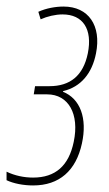

<svg xmlns="http://www.w3.org/2000/svg" viewBox="-44 -556 333 586"><path d="M57 10C137 10 188 -35 206 -118C223 -195 201 -255 148 -276L149 -278C203 -291 237 -332 249 -393C266 -478 226 -536 150 -536C126 -536 97 -531 73 -520L80 -497C100 -506 125 -512 147 -512C209 -512 239 -467 224 -393C210 -325 170 -293 107 -293H63L59 -268H100C165 -268 199 -208 181 -123C166 -50 125 -14 57 -14C29 -14 1 -20 -24 -32V-6C-3 4 27 10 57 10Z"/></svg>

Font: Noto Sans ExtraCondensed Thin
Style: Italic
Weight: 100
Width: 2
Italic angle: -12°
Designer: Monotype Design Team
Foundry: Monotype Imaging Inc.
Version: Version 2.013